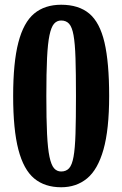

<svg xmlns="http://www.w3.org/2000/svg" viewBox="-20 -780 516 810"><path d="M35.5 -375Q35.5 -516.5 57.5 -601Q79.5 -685.5 124.2 -722.8Q169 -760 238 -760Q312 -760 356.5 -722.8Q401 -685.5 420.8 -601Q440.5 -516.5 440.5 -375Q440.5 -233.5 416.5 -149Q392.5 -64.5 347.2 -27.2Q302 10 238 10Q169 10 124.2 -27.2Q79.5 -64.5 57.5 -149Q35.5 -233.5 35.5 -375ZM175.5 -375Q175.5 -277.5 178.5 -215.2Q181.5 -153 188.8 -118.5Q196 -84 208 -70.2Q220 -56.5 238 -56.5Q259 -56.5 271.5 -70.2Q284 -84 290.2 -118.5Q296.5 -153 298.5 -215.2Q300.5 -277.5 300.5 -375Q300.5 -472.5 298.5 -534.8Q296.5 -597 290.2 -631.5Q284 -666 271.5 -679.8Q259 -693.5 238 -693.5Q220 -693.5 208 -679.8Q196 -666 188.8 -631.5Q181.5 -597 178.5 -534.8Q175.5 -472.5 175.5 -375Z"/></svg>

Font: Besley* Condensed Semi
Style: Regular
Weight: 600
Width: 3
Designer: Owen Earl
Foundry: indestructible type*
Version: Version 3.000; ttfautohint (v1.8.3)